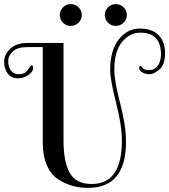

<svg xmlns="http://www.w3.org/2000/svg" viewBox="-48 -905 823 934"><path d="M86 -696H261V-220Q261 -119 291 -64.5Q321 -10 398 -10Q545 -10 545 -221Q545 -295 516.5 -405.5Q488 -516 488 -565Q488 -660 529.5 -713Q571 -766 631.5 -766Q692 -766 723.5 -734Q755 -702 755 -646Q755 -590 727.5 -567Q700 -544 679.5 -544Q659 -544 644 -553Q629 -562 629 -573Q629 -584 634 -584Q639 -584 641.5 -581Q644 -578 646 -574Q653 -564 678.5 -564Q704 -564 719.5 -585.5Q735 -607 735 -640Q735 -746 635 -746Q582 -746 545 -700Q508 -654 508 -564Q508 -513 536.5 -403Q565 -293 565 -216Q565 9 380 9Q299 9 236 -32Q201 -54 180.5 -100Q160 -146 160 -211V-676H85Q38 -676 15 -655.5Q-8 -635 -8 -607Q-8 -579 5.5 -561.5Q19 -544 43 -544Q67 -544 78 -555Q89 -566 95 -576.5Q101 -587 107 -587Q113 -587 113 -572Q113 -557 90.5 -540.5Q68 -524 38 -524Q8 -524 -10 -547Q-28 -570 -28 -604.5Q-28 -639 1.5 -667.5Q31 -696 86 -696ZM258.5 -794.5Q243 -810 243 -832Q243 -854 258.5 -869.5Q274 -885 296 -885Q318 -885 334 -869.5Q350 -854 350 -832Q350 -810 334 -794.5Q318 -779 296 -779Q274 -779 258.5 -794.5ZM477.5 -794.5Q462 -810 462 -832Q462 -854 477.5 -869.5Q493 -885 515 -885Q537 -885 553 -869.5Q569 -854 569 -832Q569 -810 553 -794.5Q537 -779 515 -779Q493 -779 477.5 -794.5Z"/></svg>

Font: Spirax
Style: Regular
Weight: 400
Designer: Brenda Gallo (gbrenda1987@gmail.com)
Foundry: Brenda Gallo
Version: Version 1.002